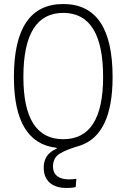

<svg xmlns="http://www.w3.org/2000/svg" viewBox="-20 -723 626 950"><path d="M308.6 207Q255.4 207 225.8 180.7Q196.3 154.3 196.3 106.4Q196.3 39.1 260.3 12.7V8.3Q48.8 -14.6 48.8 -341.8Q48.8 -703.1 293 -703.1Q537.1 -703.1 537.1 -341.8Q537.1 -55.7 375.5 -2.4H376Q373 -1.5 370.1 -1Q368.2 0 366.2 0.5Q307.1 17.6 274.7 37.8Q242.2 58.1 242.2 101.6Q242.2 131.8 262.9 148.2Q283.7 164.6 321.3 164.6Q335.9 164.6 357.9 162.1L354.5 202.6Q342.8 205.6 330.6 206.3Q318.4 207 308.6 207ZM293 -34.2Q490.2 -34.2 490.2 -341.8Q490.2 -659.2 293 -659.2Q95.7 -659.2 95.7 -341.8Q95.7 -34.2 293 -34.2Z"/></svg>

Font: Cascadia Mono ExtraLight
Style: Regular
Weight: 200
Monospace: yes
Designer: Aaron Bell
Foundry: Saja Typeworks
Version: Version 2404.023; ttfautohint (v1.8.4)